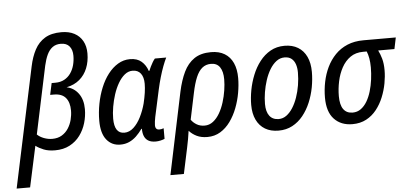

<svg xmlns="http://www.w3.org/2000/svg" viewBox="-100 -897 2706 1270"><g transform="rotate(-5 1253.5 -262.5)"><path d="M-38.6 239.7 130.9 -557.6Q144 -620.1 168.9 -666.7Q193.8 -713.4 236.6 -739.3Q279.3 -765.1 345.7 -765.1Q396 -765.1 431.6 -746.3Q467.3 -727.5 486.6 -692.9Q505.9 -658.2 505.9 -610.8Q505.9 -556.6 488 -512.5Q470.2 -468.3 435.5 -439Q400.9 -409.7 349.1 -398.9Q397.5 -389.2 427.2 -348.6Q457 -308.1 457 -244.6Q457 -197.8 443.6 -152.6Q430.2 -107.4 403.1 -70.8Q376 -34.2 334.5 -12.2Q293 9.8 236.8 9.8Q193.4 9.8 162.1 -2.7Q130.9 -15.1 109.4 -31.7L50.8 239.7ZM225.1 -67.4Q262.2 -67.4 288.6 -83.3Q314.9 -99.1 331.8 -125Q348.6 -150.9 356.7 -182.1Q364.7 -213.4 364.7 -243.7Q364.7 -297.9 339.4 -328.1Q314 -358.4 261.2 -358.4H236.3L252.9 -435.5H277.3Q312 -435.5 337.4 -449.5Q362.8 -463.4 379.4 -487.1Q396 -510.7 404.1 -540.8Q412.1 -570.8 412.1 -603.5Q412.1 -642.6 392.8 -665.8Q373.5 -689 335.4 -689Q302.7 -689 280.5 -672.6Q258.3 -656.2 244.1 -626.2Q230 -596.2 220.7 -554.7L125.5 -105Q143.1 -87.9 170.4 -77.6Q197.8 -67.4 225.1 -67.4Z M670.9 9.8Q613.8 9.8 579.3 -33.2Q544.9 -76.2 544.9 -159.2Q544.9 -215.8 555.7 -271.7Q566.4 -327.6 586.7 -377.4Q606.9 -427.2 636.2 -465.3Q665.5 -503.4 702.4 -525.6Q739.3 -547.9 782.7 -547.9Q830.1 -547.9 858.6 -523.2Q887.2 -498.5 899.9 -459.5H903.8Q909.2 -472.7 916.3 -487.1Q923.3 -501.5 931.2 -514.9Q939 -528.3 947.3 -537.6H1022.5Q1011.2 -515.1 999 -482.7Q986.8 -450.2 975.6 -411.9Q964.4 -373.5 955.1 -331.5L916 -151.9Q913.1 -136.7 911.1 -122.8Q909.2 -108.9 909.2 -98.1Q909.2 -82 916.3 -74.7Q923.3 -67.4 935.5 -67.4Q941.9 -67.4 949.7 -68.8Q957.5 -70.3 964.8 -73.2V-2.9Q955.1 2 938 5.9Q920.9 9.8 905.8 9.8Q873.5 9.8 855 -2.2Q836.4 -14.2 828.6 -35.2Q820.8 -56.2 821.3 -82H817.9Q798.8 -55.2 777.1 -34.4Q755.4 -13.7 729.2 -2Q703.1 9.8 670.9 9.8ZM703.6 -66.4Q737.3 -66.4 765.4 -92.3Q793.5 -118.2 814.2 -159.9Q835 -201.7 847.2 -248Q856.4 -286.1 861.1 -318.6Q865.7 -351.1 865.7 -377.4Q865.7 -421.4 846.9 -445.8Q828.1 -470.2 793 -470.2Q764.2 -470.2 740 -450.4Q715.8 -430.7 696.8 -397.7Q677.7 -364.7 664.8 -325Q651.9 -285.2 644.8 -243.7Q637.7 -202.1 637.7 -165.5Q637.7 -115.7 654.3 -91.1Q670.9 -66.4 703.6 -66.4Z M982.4 239.7 1096.7 -305.2Q1112.8 -379.4 1138.9 -433.6Q1165 -487.8 1208.7 -517.6Q1252.4 -547.4 1320.3 -547.4Q1374 -547.4 1410.6 -525.1Q1447.3 -502.9 1466.1 -461.4Q1484.9 -419.9 1484.9 -361.3Q1484.9 -314.5 1475.8 -263.2Q1466.8 -211.9 1448.2 -163.6Q1429.7 -115.2 1401.4 -75.9Q1373 -36.6 1335 -13.4Q1296.9 9.8 1248.5 9.8Q1207.5 9.8 1178 -4.6Q1148.4 -19 1127.9 -42Q1124.5 -14.6 1119.4 12Q1114.3 38.6 1108.4 67.9L1071.8 239.7ZM1236.8 -66.9Q1268.1 -66.9 1293.2 -86.4Q1318.4 -106 1336.9 -137.9Q1355.5 -169.9 1367.7 -209Q1379.9 -248 1386 -287.6Q1392.1 -327.1 1392.1 -360.8Q1392.1 -412.6 1372.6 -441.4Q1353 -470.2 1313.5 -470.2Q1279.3 -470.2 1255.1 -450.4Q1231 -430.7 1214.1 -390.4Q1197.3 -350.1 1184.6 -288.6L1147.9 -113.8Q1161.1 -94.2 1183.8 -80.6Q1206.5 -66.9 1236.8 -66.9Z M1721.2 8.8Q1669.4 8.8 1632.3 -13.2Q1595.2 -35.2 1575.2 -76.7Q1555.2 -118.2 1555.2 -176.3Q1555.2 -223.1 1564.7 -274.2Q1574.2 -325.2 1593.8 -373.8Q1613.3 -422.4 1643.6 -461.4Q1673.8 -500.5 1714.8 -523.7Q1755.9 -546.9 1808.6 -546.9Q1860.4 -546.9 1897.5 -524.4Q1934.6 -502 1954.3 -460Q1974.1 -418 1974.1 -358.9Q1974.1 -309.1 1964.4 -257.1Q1954.6 -205.1 1934.6 -157.5Q1914.6 -109.9 1884.3 -72.3Q1854 -34.7 1813.2 -12.9Q1772.5 8.8 1721.2 8.8ZM1729 -67.4Q1756.8 -67.4 1780.3 -84.5Q1803.7 -101.6 1822.5 -131.1Q1841.3 -160.6 1854.5 -198.5Q1867.7 -236.3 1874.8 -278.8Q1881.8 -321.3 1881.8 -363.3Q1881.8 -393.6 1873.8 -417.7Q1865.7 -441.9 1848.1 -456.1Q1830.6 -470.2 1802.2 -470.2Q1772 -470.2 1747.3 -451.4Q1722.7 -432.6 1703.9 -401.4Q1685.1 -370.1 1672.4 -331.3Q1659.7 -292.5 1653.1 -252Q1646.5 -211.4 1646.5 -174.8Q1646.5 -123 1667.7 -95.2Q1689 -67.4 1729 -67.4Z M2211.9 8.8Q2135.7 8.8 2090.6 -39.3Q2045.4 -87.4 2045.4 -182.1Q2045.4 -234.4 2055.9 -285.9Q2066.4 -337.4 2088.1 -382.6Q2109.9 -427.7 2143.8 -462.9Q2177.7 -498 2224.6 -517.8Q2271.5 -537.6 2332 -537.6H2546.9L2531.2 -461.9H2423.3Q2435.5 -438 2444.8 -405.8Q2454.1 -373.5 2454.1 -328.1Q2454.1 -287.1 2445.6 -241Q2437 -194.8 2418.9 -150.4Q2400.9 -106 2372.3 -69.8Q2343.8 -33.7 2304 -12.5Q2264.2 8.8 2211.9 8.8ZM2219.7 -67.4Q2250.5 -67.4 2274.2 -84.5Q2297.9 -101.6 2315.2 -130.6Q2332.5 -159.7 2343.5 -196.8Q2354.5 -233.9 2359.9 -274.7Q2365.2 -315.4 2365.2 -354.5Q2365.2 -388.2 2360.4 -415.3Q2355.5 -442.4 2347.2 -461.9H2323.2Q2273.4 -461.9 2238.3 -437.3Q2203.1 -412.6 2180.9 -371.8Q2158.7 -331.1 2148.2 -281.7Q2137.7 -232.4 2137.7 -183.6Q2137.7 -125 2158.7 -96.2Q2179.7 -67.4 2219.7 -67.4Z"/></g></svg>

Font: Open Sans SemiCondensed Medium
Style: Italic
Weight: 500
Width: 4
Italic angle: -12°
Designer: Monotype Design Team
Foundry: Monotype Imaging Inc.
Version: Version 3.000